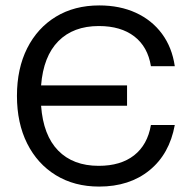

<svg xmlns="http://www.w3.org/2000/svg" viewBox="-20 -680 702 708"><path d="M42.5 -326.5Q42.5 -427 80.2 -502Q118 -577 186.2 -618.5Q254.5 -660 346 -660Q422 -660 481.2 -632.8Q540.5 -605.5 577.5 -555.2Q614.5 -505 624.5 -436H536.5Q525 -507.5 475.2 -545.8Q425.5 -584 344.5 -584Q250.5 -584 195.2 -528.2Q140 -472.5 131.5 -365H448.5V-290H131.5Q139.5 -181 194.5 -124.8Q249.5 -68.5 344 -68.5Q425 -68.5 474.5 -107.2Q524 -146 536.5 -219H624.5Q605 -112 531.2 -52Q457.5 8 345.5 8Q254.5 8 186.2 -33.8Q118 -75.5 80.2 -150.8Q42.5 -226 42.5 -326.5Z"/></svg>

Font: Overused Grotesk
Style: Regular
Weight: 450
Version: Version 0.004